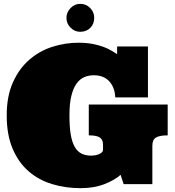

<svg xmlns="http://www.w3.org/2000/svg" viewBox="-20 -962 916 1003"><path d="M626 0 609.9 -48.8Q579.1 -21 525.1 0Q471.2 21 400.9 21Q321.8 21 251.5 -0.5Q181.2 -22 128.7 -67.9Q76.2 -113.8 45.7 -185.8Q15.1 -257.8 15.1 -358.9Q15.1 -460 47.6 -532Q80.1 -604 133.1 -649.9Q186 -695.8 252.9 -717.3Q319.8 -738.8 390.1 -738.8Q431.2 -738.8 464.1 -732.4Q497.1 -726.1 522 -716.6Q546.9 -707 564 -696.5Q581.1 -686 591.8 -679.2V-719.2H752.9V-453.1H582Q580.1 -504.9 551 -536.9Q522 -568.8 470.2 -568.8Q443.8 -568.8 420.9 -559.3Q397.9 -549.8 380.4 -525.9Q362.8 -502 352.8 -461.4Q342.8 -420.9 342.8 -358.9Q342.8 -299.8 349.4 -260Q356 -220.2 369.9 -195.6Q383.8 -170.9 405.3 -159.9Q426.8 -148.9 457 -148.9Q463.9 -148.9 474.4 -150.4Q484.9 -151.9 494.4 -155.5Q503.9 -159.2 511 -165Q518.1 -170.9 518.1 -181.2V-208Q518.1 -231 502.4 -242.9Q486.8 -254.9 443.8 -254.9V-416H856V-254.9Q813 -254.9 794.4 -243.4Q775.9 -231.9 775.9 -200.2V0ZM327.1 -868.7Q327.1 -897.9 348.6 -919.9Q370.1 -941.9 398.9 -941.9Q429.7 -941.9 450.9 -920.4Q472.2 -898.9 472.2 -868.7Q472.2 -836.9 451.7 -816.4Q431.2 -795.9 398.9 -795.9Q370.1 -795.9 348.6 -817.4Q327.1 -838.9 327.1 -868.7Z"/></svg>

Font: Ultra
Style: Regular
Weight: 400
Designer: Astigmatic (AOETI)
Foundry: Astigmatic (AOETI)
Version: Version 1.000